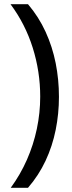

<svg xmlns="http://www.w3.org/2000/svg" viewBox="-20 -734 340 912"><path d="M260 -274Q260 -194 244.5 -117Q229 -40 196.5 29.5Q164 99 113 158H31Q77 95 108 24.5Q139 -46 155 -122Q171 -198 171 -275Q171 -394 135.5 -507Q100 -620 30 -714H113Q164 -654 196.5 -583Q229 -512 244.5 -434Q260 -356 260 -274Z"/></svg>

Font: Noto Sans Meetei Mayek
Style: Regular
Weight: 400
Designer: Monotype Design Team and Neelakash Kshetrimayum
Foundry: Monotype Imaging Inc.
Version: Version 2.002